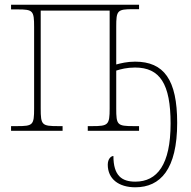

<svg xmlns="http://www.w3.org/2000/svg" viewBox="-20 -556 810 816"><path d="M555 240C662 240 733 163 733 -34C733 -217 677 -294 554 -294C520 -294 493 -287 474 -282V-442C474 -511 478 -517 545 -517H571V-536H27V-516H55C120 -516 125 -511 125 -441V-95C125 -24 120 -20 52 -20H27V0H246V-20H228C158 -20 153 -24 153 -95V-511H446V-95C446 -25 440 -20 372 -20H353V0H571V-20H548C478 -20 474 -25 474 -95V-256C493 -262 519 -269 554 -269C660 -269 705 -199 705 -31C705 144 648 216 555 216C498 216 462 191 462 107C452 107 438 119 438 144C438 204 484 240 555 240Z"/></svg>

Font: Noto Serif SemiCondensed Thin
Style: Regular
Weight: 100
Width: 4
Designer: Monotype Design Team
Foundry: Monotype Imaging Inc.
Version: Version 2.015